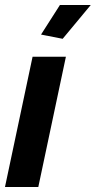

<svg xmlns="http://www.w3.org/2000/svg" viewBox="-24 -752 385 772"><path d="M228 -596 141 -613 217 -732H341ZM107 -524H241L130 0H-4Z"/></svg>

Font: Raleway-v4020
Style: Bold Italic
Weight: 700
Italic angle: -12°
Designer: Matt McInerney, Pablo Impallari, Rodrigo Fuenzalida
Foundry: Matt McInerney, Pablo Impallari, Rodrigo Fuenzalida
Version: Version 4.020;PS 004.020;hotconv 1.0.88;makeotf.lib2.5.64775